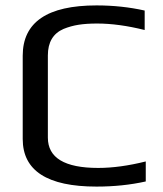

<svg xmlns="http://www.w3.org/2000/svg" viewBox="-20 -680 604 710"><path d="M64 0ZM64 -166V-474Q64 -660 337 -660Q430 -660 515 -641V-569Q419 -593 339 -593Q300 -593 271 -588.5Q242 -584 215 -573Q157 -548 157 -475V-171Q157 -59 343 -59Q423 -59 519 -83V-9Q434 10 337 10Q64 10 64 -166Z"/></svg>

Font: Play
Style: Regular
Weight: 400
Designer: Jonas Hecksher (Cyrillic expansion: Cyreal)
Foundry: Jonas Hecksher, Playtype, e-types AS
Version: Version 2.101; ttfautohint (v1.5.65-e2d9)